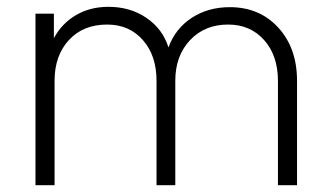

<svg xmlns="http://www.w3.org/2000/svg" viewBox="-20 -543 965 563"><path d="M84 0V-503H138V-431Q161 -474 202.5 -498.5Q244 -523 298 -523Q362 -523 409.5 -490.5Q457 -458 474 -404Q494 -459 542 -490.5Q590 -522 654 -522Q741 -522 796 -462Q851 -402 851 -306V0H795V-306Q795 -380 754.5 -425.5Q714 -471 649 -471Q580 -471 537 -425Q494 -379 494 -306V0H439V-306Q439 -380 399 -425.5Q359 -471 294 -471Q224 -471 182 -425.5Q140 -380 140 -306V0Z"/></svg>

Font: Metropolitano Light
Style: Regular
Weight: 300
Designer: Fonts by Alex Slobzheninov & Chris M. Simpson / Changes by Cristiano Sobral
Foundry: Fonts by Alex Slobzheninov & Chris M. Simpson / Changes by Cristiano Sobral
Version: Version 1.00;August 30, 2020;FontCreator 13.0.0.2681 64-bit